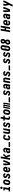

<svg xmlns="http://www.w3.org/2000/svg" viewBox="6992 -7802 1015 15040"><g transform="rotate(-90 7500.0 -282.5)"><path d="M29 0V-114H150L201 -416H110V-530H358L288 -114H379V0ZM308 -590Q286 -590 266 -598Q246 -606 234 -622Q222 -638 219 -659Q216 -680 219 -702Q222 -717 229.5 -731Q237 -745 250 -754Q263 -763 278 -766.5Q293 -770 308 -770Q329 -770 349 -762Q369 -754 381 -738Q393 -722 396 -701Q399 -680 396 -658Q393 -643 385.5 -629Q378 -615 365 -606Q352 -597 337 -593.5Q322 -590 308 -590Z M705 8Q675 8 646 2Q617 -4 593.5 -19Q570 -34 554 -57Q538 -80 530.5 -107.5Q523 -135 523.5 -165Q524 -195 529 -225L551 -355Q555 -380 563.5 -405Q572 -430 587.5 -452Q603 -474 624.5 -491.5Q646 -509 670 -519.5Q694 -530 719.5 -535.5Q745 -541 770 -541Q801 -541 829 -533.5Q857 -526 880.5 -511Q904 -496 920.5 -473Q937 -450 944.5 -422.5Q952 -395 951.5 -365Q951 -335 946 -305L924 -175Q920 -150 911 -125.5Q902 -101 887 -78.5Q872 -56 851 -39Q830 -22 805.5 -11Q781 0 755.5 4Q730 8 705 8ZM708 -106Q724 -106 739 -113.5Q754 -121 764.5 -134Q775 -147 781 -162.5Q787 -178 789 -194L811 -324Q813 -335 814 -346Q815 -357 814.5 -368Q814 -379 811 -389Q808 -399 802 -407.5Q796 -416 786 -420Q776 -424 765 -424Q750 -424 734.5 -416Q719 -408 709 -395Q699 -382 693.5 -367Q688 -352 685 -336L663 -206Q662 -195 661 -184Q660 -173 660.5 -162.5Q661 -152 663.5 -141.5Q666 -131 672 -123Q678 -115 687.5 -110.5Q697 -106 708 -106Z M1205 8Q1181 8 1157 5Q1133 2 1111 -5.5Q1089 -13 1070 -26Q1051 -39 1038.5 -58Q1026 -77 1021.5 -100.5Q1017 -124 1021 -148Q1022 -150 1022 -152Q1022 -154 1023 -156H1155Q1155 -155 1155 -154.5Q1155 -154 1154 -153Q1153 -142 1155.5 -131.5Q1158 -121 1165.5 -114Q1173 -107 1183.5 -104.5Q1194 -102 1205 -102Q1216 -102 1227 -103.5Q1238 -105 1248.5 -109.5Q1259 -114 1267 -122.5Q1275 -131 1277 -142Q1280 -158 1272 -171.5Q1264 -185 1252 -194Q1240 -203 1225.5 -208.5Q1211 -214 1197 -219.5Q1183 -225 1169 -231.5Q1155 -238 1143 -246.5Q1131 -255 1120.5 -266Q1110 -277 1102 -289.5Q1094 -302 1087.5 -315.5Q1081 -329 1077.5 -344.5Q1074 -360 1073.5 -375.5Q1073 -391 1075 -407Q1079 -428 1088.5 -447.5Q1098 -467 1113.5 -483Q1129 -499 1148 -510Q1167 -521 1187.5 -527Q1208 -533 1228.5 -535.5Q1249 -538 1269 -538Q1293 -538 1316.5 -535Q1340 -532 1361 -524.5Q1382 -517 1400 -503.5Q1418 -490 1429.5 -471Q1441 -452 1445 -429Q1449 -406 1445 -382Q1445 -381 1444.5 -379Q1444 -377 1444 -375H1312Q1312 -375 1312 -376Q1312 -377 1312 -377Q1314 -387 1312 -397Q1310 -407 1304 -414.5Q1298 -422 1289 -425Q1280 -428 1269 -428Q1260 -428 1250 -426.5Q1240 -425 1230.5 -420.5Q1221 -416 1214 -407.5Q1207 -399 1206 -389Q1203 -373 1211 -359.5Q1219 -346 1230.5 -336.5Q1242 -327 1256.5 -321.5Q1271 -316 1285 -310.5Q1299 -305 1313 -298.5Q1327 -292 1339 -283.5Q1351 -275 1361.5 -264Q1372 -253 1380.5 -240.5Q1389 -228 1395 -214.5Q1401 -201 1405 -186Q1409 -171 1409.5 -155Q1410 -139 1407 -123Q1402 -91 1381 -63.5Q1360 -36 1330.5 -19.5Q1301 -3 1269 2.5Q1237 8 1205 8Z M1722 8Q1699 8 1676 5Q1653 2 1632 -5Q1611 -12 1592.5 -24.5Q1574 -37 1560.5 -53.5Q1547 -70 1538 -90.5Q1529 -111 1525.5 -133Q1522 -155 1523.5 -178.5Q1525 -202 1529 -225L1551 -355Q1555 -380 1563.5 -404.5Q1572 -429 1587.5 -451.5Q1603 -474 1624 -491Q1645 -508 1669.5 -519Q1694 -530 1719.5 -534Q1745 -538 1770 -538Q1799 -538 1828 -532Q1857 -526 1880.5 -511Q1904 -496 1920.5 -473Q1937 -450 1944.5 -422.5Q1952 -395 1951.5 -365Q1951 -335 1946 -305L1930 -210H1659V-207Q1656 -188 1656 -169.5Q1656 -151 1664 -135Q1672 -119 1687.5 -110.5Q1703 -102 1722 -102Q1734 -102 1747 -105.5Q1760 -109 1771 -116.5Q1782 -124 1790.5 -134.5Q1799 -145 1805 -157L1924 -108Q1908 -81 1886 -58Q1864 -35 1837 -20Q1810 -5 1780.5 1.5Q1751 8 1722 8ZM1678 -320H1815L1816 -323Q1818 -335 1819 -346.5Q1820 -358 1819 -369.5Q1818 -381 1815 -391.5Q1812 -402 1805.5 -410.5Q1799 -419 1789 -423.5Q1779 -428 1767 -428Q1750 -428 1734 -420.5Q1718 -413 1706.5 -399.5Q1695 -386 1689.5 -369.5Q1684 -353 1681 -337Z M2113 0Q2106 -39 2100 -78Q2094 -117 2089 -156Q2084 -195 2080 -235Q2076 -275 2074 -315Q2072 -355 2072 -395.5Q2072 -436 2079 -477L2088 -530H2226L2217 -477Q2210 -435 2208.5 -393Q2207 -351 2207.5 -310Q2208 -269 2210 -227.5Q2212 -186 2215 -145Q2232 -186 2248.5 -227Q2265 -268 2280.5 -309.5Q2296 -351 2309 -393Q2322 -435 2329 -477L2338 -530H2476L2467 -477Q2460 -436 2446.5 -395.5Q2433 -355 2417.5 -315Q2402 -275 2384.5 -235Q2367 -195 2348.5 -156Q2330 -117 2311 -78Q2292 -39 2272 0Z M2498 0 2623 -735H2761L2696 -349Q2708 -363 2720.5 -377Q2733 -391 2744.5 -405.5Q2756 -420 2767.5 -434.5Q2779 -449 2789.5 -464.5Q2800 -480 2809 -496Q2818 -512 2821 -530H2976Q2973 -513 2964 -498Q2955 -483 2945 -468.5Q2935 -454 2923.5 -440Q2912 -426 2900.5 -412.5Q2889 -399 2876.5 -386Q2864 -373 2851.5 -360.5Q2839 -348 2826 -335.5Q2813 -323 2800 -311Q2809 -293 2817.5 -274.5Q2826 -256 2834 -237.5Q2842 -219 2849.5 -200Q2857 -181 2864 -162Q2871 -143 2877 -123.5Q2883 -104 2888 -84Q2893 -64 2895.5 -42.5Q2898 -21 2894 0H2756Q2760 -21 2758.5 -41Q2757 -61 2753.5 -81Q2750 -101 2745.5 -120.5Q2741 -140 2736 -159Q2731 -178 2725.5 -197Q2720 -216 2714 -234Q2703 -225 2692 -216.5Q2681 -208 2670 -199L2637 0Z M3142 8Q3121 8 3100 3Q3079 -2 3062.5 -14Q3046 -26 3035.5 -43.5Q3025 -61 3020 -81.5Q3015 -102 3015 -123.5Q3015 -145 3019 -167Q3023 -193 3034 -218.5Q3045 -244 3065.5 -263.5Q3086 -283 3111 -295.5Q3136 -308 3162.5 -315.5Q3189 -323 3215 -325.5Q3241 -328 3267 -328H3309L3312 -350Q3315 -364 3314.5 -377.5Q3314 -391 3308.5 -403Q3303 -415 3291.5 -421.5Q3280 -428 3266 -428Q3252 -428 3239 -423.5Q3226 -419 3215.5 -409Q3205 -399 3198.5 -386.5Q3192 -374 3189 -360H3057Q3062 -384 3071.5 -407Q3081 -430 3095 -451Q3109 -472 3128.5 -489.5Q3148 -507 3171 -518Q3194 -529 3218 -533.5Q3242 -538 3266 -538Q3294 -538 3321 -533.5Q3348 -529 3371 -516.5Q3394 -504 3411.5 -484.5Q3429 -465 3438 -440Q3447 -415 3447 -387Q3447 -359 3443 -331L3386 0H3253L3265 -73Q3256 -56 3243 -40.5Q3230 -25 3214 -14Q3198 -3 3179.5 2.5Q3161 8 3142 8ZM3184 -102Q3203 -102 3222.5 -110Q3242 -118 3256 -133.5Q3270 -149 3277.5 -167.5Q3285 -186 3288 -205L3290 -218H3267Q3256 -218 3244.5 -217.5Q3233 -217 3222 -215Q3211 -213 3199.5 -209.5Q3188 -206 3178 -200Q3168 -194 3161 -183.5Q3154 -173 3152 -162Q3151 -155 3151 -148.5Q3151 -142 3151.5 -135Q3152 -128 3154 -122Q3156 -116 3160 -111Q3164 -106 3170.5 -104Q3177 -102 3184 -102Z M3498 0 3518 -114H3906L3886 0Z M4216 8Q4193 8 4170.5 5Q4148 2 4127.5 -5.5Q4107 -13 4089 -25.5Q4071 -38 4058 -54.5Q4045 -71 4037 -91.5Q4029 -112 4025.5 -134Q4022 -156 4023.5 -179Q4025 -202 4029 -225L4051 -355Q4055 -380 4063.5 -404Q4072 -428 4087 -450Q4102 -472 4122.5 -489.5Q4143 -507 4167 -518Q4191 -529 4215.5 -533.5Q4240 -538 4266 -538Q4293 -538 4320 -533.5Q4347 -529 4372 -521.5Q4397 -514 4421 -504Q4445 -494 4468 -482L4446 -349H4325L4335 -409Q4319 -415 4302 -419.5Q4285 -424 4268 -424Q4252 -424 4236.5 -417Q4221 -410 4210 -396.5Q4199 -383 4193.5 -367.5Q4188 -352 4185 -336L4163 -206Q4161 -189 4160.5 -172Q4160 -155 4166 -139.5Q4172 -124 4185.5 -115Q4199 -106 4216 -106Q4231 -106 4245.5 -112.5Q4260 -119 4271 -130.5Q4282 -142 4289.5 -155.5Q4297 -169 4302 -184L4430 -143Q4417 -110 4395.5 -81Q4374 -52 4345.5 -31Q4317 -10 4283 -1Q4249 8 4216 8Z M4661 8Q4634 8 4610 -1.5Q4586 -11 4569.5 -29Q4553 -47 4544 -71Q4535 -95 4531.5 -120Q4528 -145 4530 -172Q4532 -199 4537 -225L4588 -530H4726L4671 -206Q4670 -196 4668.5 -185.5Q4667 -175 4667.5 -164Q4668 -153 4669.5 -143Q4671 -133 4675.5 -124.5Q4680 -116 4689 -111Q4698 -106 4708 -106Q4722 -106 4735 -112Q4748 -118 4757 -128.5Q4766 -139 4771 -152Q4776 -165 4778 -178L4838 -530H4976L4886 0H4748L4757 -51Q4749 -38 4739 -26.5Q4729 -15 4716 -6.5Q4703 2 4689 5Q4675 8 4661 8Z M5205 8Q5181 8 5157 5Q5133 2 5111 -5.5Q5089 -13 5070 -26Q5051 -39 5038.5 -58Q5026 -77 5021.5 -100.5Q5017 -124 5021 -148Q5022 -150 5022 -152Q5022 -154 5023 -156H5155Q5155 -155 5155 -154.5Q5155 -154 5154 -153Q5153 -142 5155.5 -131.5Q5158 -121 5165.5 -114Q5173 -107 5183.5 -104.5Q5194 -102 5205 -102Q5216 -102 5227 -103.5Q5238 -105 5248.5 -109.5Q5259 -114 5267 -122.5Q5275 -131 5277 -142Q5280 -158 5272 -171.5Q5264 -185 5252 -194Q5240 -203 5225.5 -208.5Q5211 -214 5197 -219.5Q5183 -225 5169 -231.5Q5155 -238 5143 -246.5Q5131 -255 5120.5 -266Q5110 -277 5102 -289.5Q5094 -302 5087.5 -315.5Q5081 -329 5077.5 -344.5Q5074 -360 5073.5 -375.5Q5073 -391 5075 -407Q5079 -428 5088.5 -447.5Q5098 -467 5113.5 -483Q5129 -499 5148 -510Q5167 -521 5187.5 -527Q5208 -533 5228.5 -535.5Q5249 -538 5269 -538Q5293 -538 5316.5 -535Q5340 -532 5361 -524.5Q5382 -517 5400 -503.5Q5418 -490 5429.5 -471Q5441 -452 5445 -429Q5449 -406 5445 -382Q5445 -381 5444.5 -379Q5444 -377 5444 -375H5312Q5312 -375 5312 -376Q5312 -377 5312 -377Q5314 -387 5312 -397Q5310 -407 5304 -414.5Q5298 -422 5289 -425Q5280 -428 5269 -428Q5260 -428 5250 -426.5Q5240 -425 5230.5 -420.5Q5221 -416 5214 -407.5Q5207 -399 5206 -389Q5203 -373 5211 -359.5Q5219 -346 5230.5 -336.5Q5242 -327 5256.5 -321.5Q5271 -316 5285 -310.5Q5299 -305 5313 -298.5Q5327 -292 5339 -283.5Q5351 -275 5361.5 -264Q5372 -253 5380.5 -240.5Q5389 -228 5395 -214.5Q5401 -201 5405 -186Q5409 -171 5409.5 -155Q5410 -139 5407 -123Q5402 -91 5381 -63.5Q5360 -36 5330.5 -19.5Q5301 -3 5269 2.5Q5237 8 5205 8Z M5800 0Q5776 0 5753.5 -3Q5731 -6 5710.5 -13.5Q5690 -21 5672.5 -35Q5655 -49 5645 -68.5Q5635 -88 5633.5 -111Q5632 -134 5636 -157L5680 -416H5578V-530H5699L5734 -735H5872L5837 -530H5966V-416H5818L5771 -138Q5770 -132 5772 -127Q5774 -122 5778.5 -119Q5783 -116 5788.5 -115Q5794 -114 5800 -114H5886V0Z M6205 8Q6175 8 6146 2Q6117 -4 6093.5 -19Q6070 -34 6054 -57Q6038 -80 6030.5 -107.5Q6023 -135 6023.5 -165Q6024 -195 6029 -225L6051 -355Q6055 -380 6063.5 -405Q6072 -430 6087.5 -452Q6103 -474 6124.5 -491.5Q6146 -509 6170 -519.5Q6194 -530 6219.5 -535.5Q6245 -541 6270 -541Q6301 -541 6329 -533.5Q6357 -526 6380.5 -511Q6404 -496 6420.5 -473Q6437 -450 6444.5 -422.5Q6452 -395 6451.5 -365Q6451 -335 6446 -305L6424 -175Q6420 -150 6411 -125.5Q6402 -101 6387 -78.5Q6372 -56 6351 -39Q6330 -22 6305.5 -11Q6281 0 6255.5 4Q6230 8 6205 8ZM6208 -106Q6224 -106 6239 -113.5Q6254 -121 6264.5 -134Q6275 -147 6281 -162.5Q6287 -178 6289 -194L6311 -324Q6313 -335 6314 -346Q6315 -357 6314.5 -368Q6314 -379 6311 -389Q6308 -399 6302 -407.5Q6296 -416 6286 -420Q6276 -424 6265 -424Q6250 -424 6234.5 -416Q6219 -408 6209 -395Q6199 -382 6193.5 -367Q6188 -352 6185 -336L6163 -206Q6162 -195 6161 -184Q6160 -173 6160.5 -162.5Q6161 -152 6163.5 -141.5Q6166 -131 6172 -123Q6178 -115 6187.5 -110.5Q6197 -106 6208 -106Z M6479 0 6569 -530H6671L6661 -474Q6667 -486 6675.5 -497.5Q6684 -509 6695 -518.5Q6706 -528 6719 -533Q6732 -538 6746 -538Q6762 -538 6775.5 -530.5Q6789 -523 6797 -510Q6805 -497 6808.5 -481.5Q6812 -466 6813 -450Q6819 -466 6827.5 -481Q6836 -496 6847.5 -509Q6859 -522 6875.5 -530Q6892 -538 6908 -538Q6925 -538 6939 -530Q6953 -522 6960.5 -508.5Q6968 -495 6971.5 -479Q6975 -463 6975.5 -446Q6976 -429 6974.5 -412.5Q6973 -396 6970 -379L6906 0H6804L6871 -396Q6873 -405 6873.5 -414Q6874 -423 6872.5 -431.5Q6871 -440 6865.5 -447Q6860 -454 6851 -454Q6843 -454 6836 -446.5Q6829 -439 6824.5 -431Q6820 -423 6817 -414Q6814 -405 6811.5 -396.5Q6809 -388 6807.5 -379Q6806 -370 6804 -361L6743 0H6642L6709 -396Q6710 -405 6710.5 -414Q6711 -423 6709.5 -431.5Q6708 -440 6703 -447Q6698 -454 6689 -454Q6680 -454 6673 -446.5Q6666 -439 6662 -431Q6658 -423 6655 -414Q6652 -405 6649.5 -396.5Q6647 -388 6645.5 -379Q6644 -370 6642 -361L6581 0Z M6998 0 7018 -114H7406L7386 0Z M7705 8Q7681 8 7657 5Q7633 2 7611 -5.5Q7589 -13 7570 -26Q7551 -39 7538.5 -58Q7526 -77 7521.5 -100.5Q7517 -124 7521 -148Q7522 -150 7522 -152Q7522 -154 7523 -156H7655Q7655 -155 7655 -154.5Q7655 -154 7654 -153Q7653 -142 7655.5 -131.5Q7658 -121 7665.5 -114Q7673 -107 7683.5 -104.5Q7694 -102 7705 -102Q7716 -102 7727 -103.5Q7738 -105 7748.5 -109.5Q7759 -114 7767 -122.5Q7775 -131 7777 -142Q7780 -158 7772 -171.5Q7764 -185 7752 -194Q7740 -203 7725.5 -208.5Q7711 -214 7697 -219.5Q7683 -225 7669 -231.5Q7655 -238 7643 -246.5Q7631 -255 7620.5 -266Q7610 -277 7602 -289.5Q7594 -302 7587.5 -315.5Q7581 -329 7577.5 -344.5Q7574 -360 7573.5 -375.5Q7573 -391 7575 -407Q7579 -428 7588.5 -447.5Q7598 -467 7613.5 -483Q7629 -499 7648 -510Q7667 -521 7687.5 -527Q7708 -533 7728.5 -535.5Q7749 -538 7769 -538Q7793 -538 7816.5 -535Q7840 -532 7861 -524.5Q7882 -517 7900 -503.5Q7918 -490 7929.5 -471Q7941 -452 7945 -429Q7949 -406 7945 -382Q7945 -381 7944.5 -379Q7944 -377 7944 -375H7812Q7812 -375 7812 -376Q7812 -377 7812 -377Q7814 -387 7812 -397Q7810 -407 7804 -414.5Q7798 -422 7789 -425Q7780 -428 7769 -428Q7760 -428 7750 -426.5Q7740 -425 7730.5 -420.5Q7721 -416 7714 -407.5Q7707 -399 7706 -389Q7703 -373 7711 -359.5Q7719 -346 7730.5 -336.5Q7742 -327 7756.5 -321.5Q7771 -316 7785 -310.5Q7799 -305 7813 -298.5Q7827 -292 7839 -283.5Q7851 -275 7861.5 -264Q7872 -253 7880.5 -240.5Q7889 -228 7895 -214.5Q7901 -201 7905 -186Q7909 -171 7909.5 -155Q7910 -139 7907 -123Q7902 -91 7881 -63.5Q7860 -36 7830.5 -19.5Q7801 -3 7769 2.5Q7737 8 7705 8Z M8142 8Q8121 8 8100 3Q8079 -2 8062.5 -14Q8046 -26 8035.5 -43.5Q8025 -61 8020 -81.5Q8015 -102 8015 -123.5Q8015 -145 8019 -167Q8023 -193 8034 -218.5Q8045 -244 8065.5 -263.5Q8086 -283 8111 -295.5Q8136 -308 8162.5 -315.5Q8189 -323 8215 -325.5Q8241 -328 8267 -328H8309L8312 -350Q8315 -364 8314.5 -377.5Q8314 -391 8308.5 -403Q8303 -415 8291.5 -421.5Q8280 -428 8266 -428Q8252 -428 8239 -423.5Q8226 -419 8215.5 -409Q8205 -399 8198.5 -386.5Q8192 -374 8189 -360H8057Q8062 -384 8071.5 -407Q8081 -430 8095 -451Q8109 -472 8128.5 -489.5Q8148 -507 8171 -518Q8194 -529 8218 -533.5Q8242 -538 8266 -538Q8294 -538 8321 -533.5Q8348 -529 8371 -516.5Q8394 -504 8411.5 -484.5Q8429 -465 8438 -440Q8447 -415 8447 -387Q8447 -359 8443 -331L8386 0H8253L8265 -73Q8256 -56 8243 -40.5Q8230 -25 8214 -14Q8198 -3 8179.5 2.5Q8161 8 8142 8ZM8184 -102Q8203 -102 8222.5 -110Q8242 -118 8256 -133.5Q8270 -149 8277.5 -167.5Q8285 -186 8288 -205L8290 -218H8267Q8256 -218 8244.5 -217.5Q8233 -217 8222 -215Q8211 -213 8199.5 -209.5Q8188 -206 8178 -200Q8168 -194 8161 -183.5Q8154 -173 8152 -162Q8151 -155 8151 -148.5Q8151 -142 8151.5 -135Q8152 -128 8154 -122Q8156 -116 8160 -111Q8164 -106 8170.5 -104Q8177 -102 8184 -102Z M8498 0 8588 -530H8726L8718 -479Q8726 -492 8736 -503.5Q8746 -515 8758.5 -523.5Q8771 -532 8785.5 -535Q8800 -538 8814 -538Q8840 -538 8864 -528.5Q8888 -519 8905 -501Q8922 -483 8931 -459Q8940 -435 8943 -410Q8946 -385 8944.5 -358Q8943 -331 8938 -305L8886 0H8748L8803 -324Q8805 -334 8806 -344.5Q8807 -355 8807 -366Q8807 -377 8805 -387Q8803 -397 8798.5 -405.5Q8794 -414 8785.5 -419Q8777 -424 8766 -424Q8753 -424 8740 -418Q8727 -412 8717.5 -401.5Q8708 -391 8703 -378Q8698 -365 8696 -352L8637 0Z M9205 8Q9181 8 9157 5Q9133 2 9111 -5.5Q9089 -13 9070 -26Q9051 -39 9038.5 -58Q9026 -77 9021.5 -100.5Q9017 -124 9021 -148Q9022 -150 9022 -152Q9022 -154 9023 -156H9155Q9155 -155 9155 -154.5Q9155 -154 9154 -153Q9153 -142 9155.5 -131.5Q9158 -121 9165.5 -114Q9173 -107 9183.5 -104.5Q9194 -102 9205 -102Q9216 -102 9227 -103.5Q9238 -105 9248.5 -109.5Q9259 -114 9267 -122.5Q9275 -131 9277 -142Q9280 -158 9272 -171.5Q9264 -185 9252 -194Q9240 -203 9225.5 -208.5Q9211 -214 9197 -219.5Q9183 -225 9169 -231.5Q9155 -238 9143 -246.5Q9131 -255 9120.5 -266Q9110 -277 9102 -289.5Q9094 -302 9087.5 -315.5Q9081 -329 9077.5 -344.5Q9074 -360 9073.5 -375.5Q9073 -391 9075 -407Q9079 -428 9088.5 -447.5Q9098 -467 9113.5 -483Q9129 -499 9148 -510Q9167 -521 9187.5 -527Q9208 -533 9228.5 -535.5Q9249 -538 9269 -538Q9293 -538 9316.5 -535Q9340 -532 9361 -524.5Q9382 -517 9400 -503.5Q9418 -490 9429.5 -471Q9441 -452 9445 -429Q9449 -406 9445 -382Q9445 -381 9444.5 -379Q9444 -377 9444 -375H9312Q9312 -375 9312 -376Q9312 -377 9312 -377Q9314 -387 9312 -397Q9310 -407 9304 -414.5Q9298 -422 9289 -425Q9280 -428 9269 -428Q9260 -428 9250 -426.5Q9240 -425 9230.5 -420.5Q9221 -416 9214 -407.5Q9207 -399 9206 -389Q9203 -373 9211 -359.5Q9219 -346 9230.5 -336.5Q9242 -327 9256.5 -321.5Q9271 -316 9285 -310.5Q9299 -305 9313 -298.5Q9327 -292 9339 -283.5Q9351 -275 9361.5 -264Q9372 -253 9380.5 -240.5Q9389 -228 9395 -214.5Q9401 -201 9405 -186Q9409 -171 9409.5 -155Q9410 -139 9407 -123Q9402 -91 9381 -63.5Q9360 -36 9330.5 -19.5Q9301 -3 9269 2.5Q9237 8 9205 8Z M9498 0 9518 -114H9906L9886 0Z M10205 8Q10181 8 10157 5Q10133 2 10111 -5.5Q10089 -13 10070 -26Q10051 -39 10038.5 -58Q10026 -77 10021.5 -100.5Q10017 -124 10021 -148Q10022 -150 10022 -152Q10022 -154 10023 -156H10155Q10155 -155 10155 -154.5Q10155 -154 10154 -153Q10153 -142 10155.5 -131.5Q10158 -121 10165.5 -114Q10173 -107 10183.5 -104.5Q10194 -102 10205 -102Q10216 -102 10227 -103.5Q10238 -105 10248.5 -109.5Q10259 -114 10267 -122.5Q10275 -131 10277 -142Q10280 -158 10272 -171.5Q10264 -185 10252 -194Q10240 -203 10225.5 -208.5Q10211 -214 10197 -219.5Q10183 -225 10169 -231.5Q10155 -238 10143 -246.5Q10131 -255 10120.5 -266Q10110 -277 10102 -289.5Q10094 -302 10087.5 -315.5Q10081 -329 10077.5 -344.5Q10074 -360 10073.5 -375.5Q10073 -391 10075 -407Q10079 -428 10088.5 -447.5Q10098 -467 10113.5 -483Q10129 -499 10148 -510Q10167 -521 10187.5 -527Q10208 -533 10228.5 -535.5Q10249 -538 10269 -538Q10293 -538 10316.5 -535Q10340 -532 10361 -524.5Q10382 -517 10400 -503.5Q10418 -490 10429.5 -471Q10441 -452 10445 -429Q10449 -406 10445 -382Q10445 -381 10444.5 -379Q10444 -377 10444 -375H10312Q10312 -375 10312 -376Q10312 -377 10312 -377Q10314 -387 10312 -397Q10310 -407 10304 -414.5Q10298 -422 10289 -425Q10280 -428 10269 -428Q10260 -428 10250 -426.5Q10240 -425 10230.5 -420.5Q10221 -416 10214 -407.5Q10207 -399 10206 -389Q10203 -373 10211 -359.5Q10219 -346 10230.5 -336.5Q10242 -327 10256.5 -321.5Q10271 -316 10285 -310.5Q10299 -305 10313 -298.5Q10327 -292 10339 -283.5Q10351 -275 10361.5 -264Q10372 -253 10380.5 -240.5Q10389 -228 10395 -214.5Q10401 -201 10405 -186Q10409 -171 10409.5 -155Q10410 -139 10407 -123Q10402 -91 10381 -63.5Q10360 -36 10330.5 -19.5Q10301 -3 10269 2.5Q10237 8 10205 8Z M10705 8Q10681 8 10657 5Q10633 2 10611 -5.5Q10589 -13 10570 -26Q10551 -39 10538.5 -58Q10526 -77 10521.5 -100.5Q10517 -124 10521 -148Q10522 -150 10522 -152Q10522 -154 10523 -156H10655Q10655 -155 10655 -154.5Q10655 -154 10654 -153Q10653 -142 10655.5 -131.5Q10658 -121 10665.5 -114Q10673 -107 10683.5 -104.5Q10694 -102 10705 -102Q10716 -102 10727 -103.5Q10738 -105 10748.5 -109.5Q10759 -114 10767 -122.5Q10775 -131 10777 -142Q10780 -158 10772 -171.5Q10764 -185 10752 -194Q10740 -203 10725.5 -208.5Q10711 -214 10697 -219.5Q10683 -225 10669 -231.5Q10655 -238 10643 -246.5Q10631 -255 10620.5 -266Q10610 -277 10602 -289.5Q10594 -302 10587.5 -315.5Q10581 -329 10577.5 -344.5Q10574 -360 10573.5 -375.5Q10573 -391 10575 -407Q10579 -428 10588.5 -447.5Q10598 -467 10613.5 -483Q10629 -499 10648 -510Q10667 -521 10687.5 -527Q10708 -533 10728.5 -535.5Q10749 -538 10769 -538Q10793 -538 10816.5 -535Q10840 -532 10861 -524.5Q10882 -517 10900 -503.5Q10918 -490 10929.5 -471Q10941 -452 10945 -429Q10949 -406 10945 -382Q10945 -381 10944.5 -379Q10944 -377 10944 -375H10812Q10812 -375 10812 -376Q10812 -377 10812 -377Q10814 -387 10812 -397Q10810 -407 10804 -414.5Q10798 -422 10789 -425Q10780 -428 10769 -428Q10760 -428 10750 -426.5Q10740 -425 10730.5 -420.5Q10721 -416 10714 -407.5Q10707 -399 10706 -389Q10703 -373 10711 -359.5Q10719 -346 10730.5 -336.5Q10742 -327 10756.5 -321.5Q10771 -316 10785 -310.5Q10799 -305 10813 -298.5Q10827 -292 10839 -283.5Q10851 -275 10861.5 -264Q10872 -253 10880.5 -240.5Q10889 -228 10895 -214.5Q10901 -201 10905 -186Q10909 -171 10909.5 -155Q10910 -139 10907 -123Q10902 -91 10881 -63.5Q10860 -36 10830.5 -19.5Q10801 -3 10769 2.5Q10737 8 10705 8Z M11205 8Q11175 8 11146 2Q11117 -4 11093.5 -19Q11070 -34 11054 -57Q11038 -80 11030.5 -107.5Q11023 -135 11023.5 -165Q11024 -195 11029 -225L11085 -560Q11089 -585 11098 -610Q11107 -635 11122.5 -657Q11138 -679 11159 -696.5Q11180 -714 11204.5 -724.5Q11229 -735 11254 -740.5Q11279 -746 11305 -746Q11335 -746 11363.5 -738.5Q11392 -731 11415.5 -716Q11439 -701 11455.5 -678Q11472 -655 11479.5 -627.5Q11487 -600 11486.5 -570Q11486 -540 11481 -510L11424 -175Q11420 -150 11411 -125.5Q11402 -101 11387 -78.5Q11372 -56 11351 -39Q11330 -22 11305.5 -11Q11281 0 11255.5 4Q11230 8 11205 8ZM11208 -106Q11224 -106 11239 -113.5Q11254 -121 11264.5 -134Q11275 -147 11281 -162.5Q11287 -178 11289 -194L11346 -529Q11348 -540 11349 -551Q11350 -562 11349 -573Q11348 -584 11345.5 -594Q11343 -604 11337 -612.5Q11331 -621 11321 -625Q11311 -629 11300 -629Q11284 -629 11269 -621Q11254 -613 11244 -600Q11234 -587 11228.5 -572Q11223 -557 11220 -541L11163 -206Q11162 -195 11161 -184Q11160 -173 11160.5 -162.5Q11161 -152 11163.5 -141.5Q11166 -131 11172 -123Q11178 -115 11187.5 -110.5Q11197 -106 11208 -106ZM11240 -277Q11234 -277 11228.5 -279.5Q11223 -282 11220 -287Q11217 -292 11216.5 -298Q11216 -304 11217 -311L11235 -419Q11236 -425 11238.5 -432Q11241 -439 11245 -445Q11249 -451 11255.5 -454.5Q11262 -458 11269 -458Q11275 -458 11280.5 -455.5Q11286 -453 11289 -448Q11292 -443 11292.5 -437Q11293 -431 11292 -424L11274 -316Q11273 -310 11270.5 -303Q11268 -296 11264 -290Q11260 -284 11253.5 -280.5Q11247 -277 11240 -277Z M11706 8Q11678 8 11650 2.5Q11622 -3 11599 -16.5Q11576 -30 11559 -51Q11542 -72 11533.5 -97.5Q11525 -123 11522.5 -152Q11520 -181 11525 -209Q11530 -236 11542 -262.5Q11554 -289 11572 -312.5Q11590 -336 11613 -355Q11636 -374 11661 -390Q11646 -409 11633.5 -430.5Q11621 -452 11613 -475.5Q11605 -499 11602.5 -525Q11600 -551 11604 -577Q11608 -600 11617 -622Q11626 -644 11639.5 -663.5Q11653 -683 11672 -699Q11691 -715 11712.5 -725Q11734 -735 11757 -739Q11780 -743 11803 -743Q11830 -743 11856 -737.5Q11882 -732 11903.5 -718.5Q11925 -705 11940 -684.5Q11955 -664 11962.5 -639.5Q11970 -615 11972 -588Q11974 -561 11969 -534Q11965 -510 11955 -485.5Q11945 -461 11930 -440Q11915 -419 11895.5 -400.5Q11876 -382 11855 -367Q11872 -347 11886.5 -324Q11901 -301 11911 -276Q11921 -251 11924.5 -222.5Q11928 -194 11923 -165Q11919 -141 11909 -117.5Q11899 -94 11883.5 -73Q11868 -52 11847 -36Q11826 -20 11802.5 -10Q11779 0 11754.5 4Q11730 8 11706 8ZM11770 -455Q11783 -464 11793.5 -474.5Q11804 -485 11812.5 -497.5Q11821 -510 11826.5 -523.5Q11832 -537 11834 -551Q11836 -560 11836.5 -568Q11837 -576 11836.5 -584Q11836 -592 11834 -600Q11832 -608 11828 -615Q11824 -622 11817 -625.5Q11810 -629 11802 -629Q11789 -629 11777.5 -622.5Q11766 -616 11758 -605.5Q11750 -595 11745.5 -583Q11741 -571 11739 -558Q11737 -544 11738 -529.5Q11739 -515 11743.5 -502Q11748 -489 11755 -477.5Q11762 -466 11770 -455ZM11706 -106Q11721 -106 11736 -112Q11751 -118 11761.5 -129.5Q11772 -141 11778.5 -155Q11785 -169 11788 -184Q11791 -201 11788.5 -217.5Q11786 -234 11780 -249Q11774 -264 11764.5 -276.5Q11755 -289 11745 -301Q11729 -291 11715 -280Q11701 -269 11689.5 -255Q11678 -241 11670.5 -224.5Q11663 -208 11660 -191Q11658 -177 11658.5 -162.5Q11659 -148 11664 -135Q11669 -122 11680.5 -114Q11692 -106 11706 -106Z M12498 0 12623 -735H12761L12710 -433H12822L12873 -735H13011L12886 0H12748L12802 -319H12690L12637 0Z M13222 8Q13199 8 13176 5Q13153 2 13132 -5Q13111 -12 13092.5 -24.5Q13074 -37 13060.5 -53.5Q13047 -70 13038 -90.5Q13029 -111 13025.5 -133Q13022 -155 13023.5 -178.5Q13025 -202 13029 -225L13051 -355Q13055 -380 13063.5 -404.5Q13072 -429 13087.5 -451.5Q13103 -474 13124 -491Q13145 -508 13169.5 -519Q13194 -530 13219.5 -534Q13245 -538 13270 -538Q13299 -538 13328 -532Q13357 -526 13380.5 -511Q13404 -496 13420.5 -473Q13437 -450 13444.5 -422.5Q13452 -395 13451.5 -365Q13451 -335 13446 -305L13430 -210H13159V-207Q13156 -188 13156 -169.5Q13156 -151 13164 -135Q13172 -119 13187.5 -110.5Q13203 -102 13222 -102Q13234 -102 13247 -105.5Q13260 -109 13271 -116.5Q13282 -124 13290.5 -134.5Q13299 -145 13305 -157L13424 -108Q13408 -81 13386 -58Q13364 -35 13337 -20Q13310 -5 13280.5 1.5Q13251 8 13222 8ZM13178 -320H13315L13316 -323Q13318 -335 13319 -346.5Q13320 -358 13319 -369.5Q13318 -381 13315 -391.5Q13312 -402 13305.5 -410.5Q13299 -419 13289 -423.5Q13279 -428 13267 -428Q13250 -428 13234 -420.5Q13218 -413 13206.5 -399.5Q13195 -386 13189.5 -369.5Q13184 -353 13181 -337Z M13642 8Q13621 8 13600 3Q13579 -2 13562.5 -14Q13546 -26 13535.5 -43.5Q13525 -61 13520 -81.5Q13515 -102 13515 -123.5Q13515 -145 13519 -167Q13523 -193 13534 -218.5Q13545 -244 13565.5 -263.5Q13586 -283 13611 -295.5Q13636 -308 13662.5 -315.5Q13689 -323 13715 -325.5Q13741 -328 13767 -328H13809L13812 -350Q13815 -364 13814.5 -377.5Q13814 -391 13808.5 -403Q13803 -415 13791.5 -421.5Q13780 -428 13766 -428Q13752 -428 13739 -423.5Q13726 -419 13715.5 -409Q13705 -399 13698.5 -386.5Q13692 -374 13689 -360H13557Q13562 -384 13571.5 -407Q13581 -430 13595 -451Q13609 -472 13628.5 -489.5Q13648 -507 13671 -518Q13694 -529 13718 -533.5Q13742 -538 13766 -538Q13794 -538 13821 -533.5Q13848 -529 13871 -516.5Q13894 -504 13911.5 -484.5Q13929 -465 13938 -440Q13947 -415 13947 -387Q13947 -359 13943 -331L13886 0H13753L13765 -73Q13756 -56 13743 -40.5Q13730 -25 13714 -14Q13698 -3 13679.5 2.5Q13661 8 13642 8ZM13684 -102Q13703 -102 13722.5 -110Q13742 -118 13756 -133.5Q13770 -149 13777.5 -167.5Q13785 -186 13788 -205L13790 -218H13767Q13756 -218 13744.5 -217.5Q13733 -217 13722 -215Q13711 -213 13699.5 -209.5Q13688 -206 13678 -200Q13668 -194 13661 -183.5Q13654 -173 13652 -162Q13651 -155 13651 -148.5Q13651 -142 13651.5 -135Q13652 -128 13654 -122Q13656 -116 13660 -111Q13664 -106 13670.5 -104Q13677 -102 13684 -102Z M14113 0Q14106 -39 14100 -78Q14094 -117 14089 -156Q14084 -195 14080 -235Q14076 -275 14074 -315Q14072 -355 14072 -395.5Q14072 -436 14079 -477L14088 -530H14226L14217 -477Q14210 -435 14208.5 -393Q14207 -351 14207.5 -310Q14208 -269 14210 -227.5Q14212 -186 14215 -145Q14232 -186 14248.5 -227Q14265 -268 14280.5 -309.5Q14296 -351 14309 -393Q14322 -435 14329 -477L14338 -530H14476L14467 -477Q14460 -436 14446.5 -395.5Q14433 -355 14417.5 -315Q14402 -275 14384.5 -235Q14367 -195 14348.5 -156Q14330 -117 14311 -78Q14292 -39 14272 0Z M14516 205 14517 198Q14523 164 14532 130Q14541 96 14558 65L14629 -65L14581 -298Q14573 -336 14571 -376Q14569 -416 14576 -457L14588 -530H14726L14714 -456Q14708 -421 14709 -386.5Q14710 -352 14715 -318L14727 -245L14785 -352Q14799 -377 14810 -403.5Q14821 -430 14826 -457L14838 -530H14976L14964 -457Q14957 -416 14941.5 -376Q14926 -336 14905 -298L14678 119Q14668 138 14663 158Q14658 178 14655 198L14654 205Z"/></g></svg>

Font: iosevka_custom_sans_ss08 Heavy
Style: Italic
Weight: 900
Italic angle: -10°
Designer: Belleve Invis
Foundry: Belleve Invis
Version: Version 10.3.0; ttfautohint (v1.8.3)